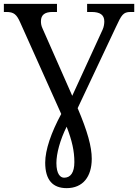

<svg xmlns="http://www.w3.org/2000/svg" viewBox="-20 -734 715 994"><path d="M325 240C409 240 455 181 455 88C455 25 433 -54 382 -174L580 -594C609 -656 617 -672 656 -672H675V-714H431V-672H454C498 -672 520 -657 520 -623C520 -612 518 -595 511 -580L354 -238L200 -587C193 -602 192 -613 192 -624C192 -657 212 -672 252 -672H275V-714H0V-672H13C52 -672 66 -659 84 -619L297 -144C245 -48 214 42 214 108C214 199 254 240 325 240ZM312 186C293 186 272 168 272 110C272 61 291 -10 325 -78C353 -6 365 48 365 105C365 160 345 186 312 186Z"/></svg>

Font: Noto Serif Thai
Style: Regular
Weight: 400
Designer: Monotype Design Team
Foundry: Monotype Imaging Inc.
Version: Version 1.901